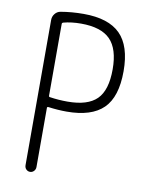

<svg xmlns="http://www.w3.org/2000/svg" viewBox="-84 -801 667 862"><g transform="rotate(10 250.0 -370.0)"><path d="M137.7 -679.7V-351.6Q137.7 -345.7 143.6 -345.7Q181.6 -339.8 223.6 -339.8Q315.4 -339.8 356.9 -380.9Q398.4 -421.9 398.4 -517.6Q398.4 -610.4 356.9 -652.8Q315.4 -695.3 223.6 -695.3Q178.7 -695.3 142.6 -685.5Q137.7 -683.6 137.7 -679.7ZM87.9 -26.4V-688.5Q87.9 -704.1 97.7 -716.3Q107.4 -728.5 122.1 -731.4Q172.9 -740.2 227.5 -740.2Q340.8 -740.2 394.5 -686.5Q448.2 -632.8 448.2 -517.6Q448.2 -400.4 394.5 -347.7Q340.8 -294.9 227.5 -294.9Q187.5 -294.9 143.6 -300.8Q137.7 -300.8 137.7 -296.9V-26.4Q137.7 -15.6 130.4 -7.8Q123 0 112.8 0Q102.5 0 95.2 -7.3Q87.9 -14.6 87.9 -26.4Z"/></g></svg>

Font: Rounded-L Mgen+ 1m light
Style: Regular
Weight: 200
Designer: [Source Han Sans]
Ryoko NISHIZUKA  (kana & ideographs); Paul D. Hunt (Latin, Greek & Cyrillic); Wenlong ZHANG  (bopomofo
Version: Version 1.059.20150602